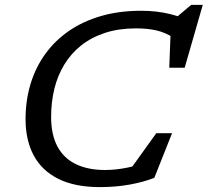

<svg xmlns="http://www.w3.org/2000/svg" viewBox="-20 -755 849 785"><path d="M590 -95.5 499.5 -44 619 -210.5H683.5L611 -28Q568.5 -11 511 -0.5Q453.5 10 389 10Q286.5 10 219 -23.5Q151.5 -57 118 -119.2Q84.5 -181.5 84.5 -268Q84.5 -344.5 105 -412Q125.5 -479.5 165 -534.2Q204.5 -589 261.8 -628.5Q319 -668 393.2 -689.5Q467.5 -711 557 -711Q590 -711 619.5 -707.5Q649 -704 675.5 -697.5Q702 -691 726 -682L697.5 -681L761.5 -735H809L735 -478H672L678 -634L690 -600.5Q654.5 -623 618 -631Q581.5 -639 536.5 -639Q466 -639 410 -620.8Q354 -602.5 312.2 -569.5Q270.5 -536.5 243 -491.2Q215.5 -446 202.2 -391.8Q189 -337.5 189 -276.5Q189 -204.5 214.8 -156.2Q240.5 -108 290 -84Q339.5 -60 409 -60Q453.5 -60 500 -69.5Q546.5 -79 590 -95.5Z"/></svg>

Font: Newsreader 8pt
Style: Italic
Weight: 400
Italic angle: -17°
Version: Version 1.003